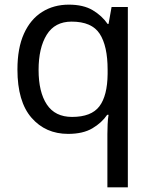

<svg xmlns="http://www.w3.org/2000/svg" viewBox="-20 -566 655 826"><path d="M442 11Q442 -7 443 -31Q444 -55 447 -72H441Q418 -38 377.5 -14Q337 10 273 10Q176 10 115.5 -59.5Q55 -129 55 -267Q55 -359 83 -421Q111 -483 161 -514.5Q211 -546 276 -546Q339 -546 379 -522Q419 -498 443 -463H447L460 -536H530V240H442ZM290 -63Q373 -63 407.5 -108.5Q442 -154 443 -248V-266Q443 -368 409 -420.5Q375 -473 288 -473Q216 -473 181 -416.5Q146 -360 146 -265Q146 -170 181.5 -116.5Q217 -63 290 -63Z"/></svg>

Font: telugu25
Style: Book
Weight: 400
Designer: Jelle Bosma - Monotype Design Team
Foundry: Monotype Imaging Inc.
Version: Version 2.003